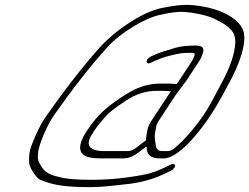

<svg xmlns="http://www.w3.org/2000/svg" viewBox="-20 -660 1023 788"><path d="M763.5 -403 715 -329C711.6 -324 708.1 -319 705.1 -315C693.6 -316 682.1 -317 671.1 -317H639.1C595.1 -317 554.7 -306 514.4 -283C486.5 -267 459.6 -249 434.3 -230L408.9 -209C384.6 -188 360.3 -159 336.6 -123L327.7 -109C323.7 -103 319.8 -95 315.9 -85C294.3 -31 323.9 -10 387.9 -10H486.9C522.9 -10 546.3 -33 581.1 -59C581.6 -58 582.1 -55 582.1 -51C582.8 -24 600.9 -10 633.9 -10H651.9C725.9 -10 838.2 -167 886.1 -256C894.5 -271 905.3 -291 918.6 -316C963.5 -397 993.4 -484 979 -532C961.6 -590 866.2 -634 755.2 -640C728.7 -641 691.7 -637 642.8 -627C603.4 -618 563.5 -600 522.7 -574C468 -540 423.7 -503 389 -465C314.6 -381 240.4 -285 165.2 -177C148.8 -154 130.6 -117 110.5 -66C99.7 -38 97.4 -13 100.1 12C102.7 29 126.5 68 143.1 77C201.8 102 252.8 108 356.8 108C386.8 108 430.8 104 489.2 97C555.2 91 614.1 75 667.9 47L680.8 41C705.7 29 703.5 5 679.1 16L665.7 23C645.7 33 616.8 45 592.4 52C577.4 56 546.5 62 502.5 68C458.6 74 409.6 78 355.6 78C302.6 78 263.1 75 237.5 70C191.4 60 167.4 52 149.7 23C135 -2 133 -6 137.2 -39C141 -67 170.4 -143 203.1 -189C277.3 -295 350.6 -389 423 -469C471.1 -522 570.6 -584 632.5 -598C675.4 -608 709.9 -613 734.9 -611C784.4 -608 843.5 -594 871.2 -577C901.3 -563 923.9 -546 937.1 -526C942.6 -517 945.2 -504 945.9 -487C944.2 -441 925.1 -384 886.2 -313C872.8 -288 860 -264 847.2 -240C809.7 -170 739.4 -84 692.1 -49C684.2 -43 676.7 -40 670.7 -40H644.7C631.7 -40 624.7 -46 620.1 -57C618.9 -75 611.8 -95 617.1 -118C621 -134 617.9 -144 633.2 -167L701 -270L745 -329L781.6 -385C796.9 -408 803.9 -416 811.7 -440C820.5 -462 811 -473 785 -473C749 -473 720.5 -470 700.5 -464C665.1 -453 638.2 -447 598.8 -428C574.9 -416 576.6 -391 600.5 -403C612.4 -409 621.4 -413 627.4 -415L644.8 -422C650.8 -424 656.8 -426 663.8 -428C687.8 -434 716.2 -443 749.2 -443H769.2C774.2 -443 778.2 -441 779.2 -439C780.2 -437 774.4 -417 763.5 -403ZM357.7 -109 366.6 -123C379.4 -143 396.3 -163 415.6 -184C426.5 -198 453.4 -218 493.7 -245C535.5 -273 577.3 -287 619.3 -287H651.3C662.3 -287 672.9 -286 681.4 -285C676.9 -280 674.4 -275 671 -270L603.2 -167C592.4 -151 587 -138 585.5 -129C582.7 -111 579.3 -100 579.4 -84L573.4 -80L544.6 -58C530.7 -46 517.7 -40 505.7 -40H406.7C354.7 -40 325.1 -59 357.7 -109Z"/></svg>

Font: MewTooHand
Style: UltimateIta
Weight: 400
Designer: Mew Too, Robert Jablonski
Version: Version 0.77